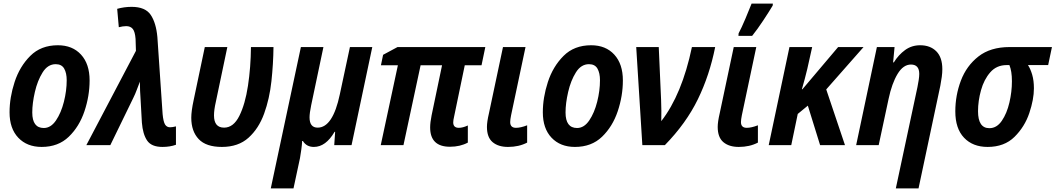

<svg xmlns="http://www.w3.org/2000/svg" viewBox="-20 -805 5855 1065"><path d="M477 -359Q477 -450 429.5 -502Q382 -554 301 -554Q207 -554 148 -495Q89 -436 61 -350Q33 -264 33 -182Q33 -92 81.5 -41Q130 10 211 10Q303 10 361.5 -46.5Q420 -103 448.5 -188Q477 -273 477 -359ZM159 -181Q159 -232 173.5 -295Q188 -358 216.5 -403.5Q245 -449 289 -449Q322 -449 336 -424.5Q350 -400 350 -360Q350 -302 334.5 -240.5Q319 -179 290.5 -137Q262 -95 223 -95Q159 -95 159 -181Z M956 -2V-104Q937 -99 923 -99Q905 -99 895.5 -114.5Q886 -130 882 -172L853 -599Q846 -678 816 -722.5Q786 -767 710 -767Q669 -767 630 -756L639 -654Q662 -660 680 -660Q704 -660 716.5 -644.5Q729 -629 732 -589L734 -523L459 0H592L719 -261Q730 -283 739 -307.5Q748 -332 756 -352Q756 -329 757 -301.5Q758 -274 760 -250L767 -125Q772 -61 796 -25.5Q820 10 881 10Q923 10 956 -2Z M1497 -544H1372Q1371 -432 1355.5 -329.5Q1340 -227 1307.5 -162Q1275 -97 1223 -97Q1167 -97 1167 -165Q1167 -195 1177 -239L1241 -544H1116L1054 -249Q1041 -189 1041 -152Q1041 -77 1082 -33.5Q1123 10 1211 10Q1302 10 1358.5 -41Q1415 -92 1445 -174.5Q1475 -257 1485.5 -354Q1496 -451 1497 -544Z M1608 240 1644 72Q1648 49 1651.5 23.5Q1655 -2 1656 -23H1660Q1680 10 1721 10Q1787 10 1836 -74H1839L1834 0H1930L2045 -544H1921L1865 -282Q1826 -97 1742 -97Q1697 -97 1697 -154Q1697 -177 1706 -221L1774 -544H1649L1482 240Z M2575 -14V-109Q2547 -96 2525 -96Q2494 -96 2494 -126Q2494 -138 2499 -159L2558 -443H2651L2672 -544H2185L2105 -501L2093 -443H2187L2092 0H2218L2313 -443H2432L2374 -165Q2366 -125 2366 -98Q2366 9 2476 9Q2532 9 2575 -14Z M2904 -14V-110Q2868 -96 2842 -96Q2810 -96 2810 -128Q2810 -141 2815 -166L2895 -544H2770L2692 -176Q2681 -129 2681 -101Q2681 -43 2712.5 -16.5Q2744 10 2798 10Q2858 10 2904 -14Z M3435 -359Q3435 -450 3387.5 -502Q3340 -554 3259 -554Q3165 -554 3106 -495Q3047 -436 3019 -350Q2991 -264 2991 -182Q2991 -92 3039.5 -41Q3088 10 3169 10Q3261 10 3319.5 -46.5Q3378 -103 3406.5 -188Q3435 -273 3435 -359ZM3117 -181Q3117 -232 3131.5 -295Q3146 -358 3174.5 -403.5Q3203 -449 3247 -449Q3280 -449 3294 -424.5Q3308 -400 3308 -360Q3308 -302 3292.5 -240.5Q3277 -179 3248.5 -137Q3220 -95 3181 -95Q3117 -95 3117 -181Z M3668 0Q3786 -121 3851 -254.5Q3916 -388 3947 -544H3818Q3763 -281 3648 -133Q3649 -159 3648.5 -190Q3648 -221 3647 -251L3634 -544H3509L3543 0Z M4152 -606Q4181 -642 4214 -692Q4247 -742 4266 -774L4267 -785H4149Q4137 -754 4115 -702Q4093 -650 4077 -620L4076 -606ZM4184 -14V-110Q4148 -96 4122 -96Q4090 -96 4090 -128Q4090 -141 4095 -166L4175 -544H4050L3972 -176Q3961 -129 3961 -101Q3961 -43 3992.5 -16.5Q4024 10 4078 10Q4138 10 4184 -14Z M4369 0 4405 -173 4461 -219 4529 0H4667L4563 -309L4770 -544H4629L4431 -310H4428Q4436 -338 4444 -367.5Q4452 -397 4458 -423L4485 -544H4359L4244 0Z M5075 240 5196 -330Q5201 -356 5204 -379Q5207 -402 5207 -421Q5207 -487 5173.5 -520.5Q5140 -554 5084 -554Q5037 -554 5000.5 -527.5Q4964 -501 4938 -459H4934L4942 -544H4844L4729 0H4854L4909 -257Q4927 -342 4958.5 -394.5Q4990 -447 5033 -447Q5079 -447 5079 -395Q5079 -381 5076 -361.5Q5073 -342 5069 -322L4949 240Z M5715 -315Q5715 -358 5705.5 -390.5Q5696 -423 5682 -444H5794L5815 -544H5580Q5474 -544 5407.5 -492Q5341 -440 5310 -358Q5279 -276 5279 -187Q5279 -92 5327.5 -41Q5376 10 5458 10Q5551 10 5607.5 -46Q5664 -102 5689.5 -178Q5715 -254 5715 -315ZM5405 -188Q5405 -245 5421.5 -304.5Q5438 -364 5473 -404Q5508 -444 5564 -444H5579Q5586 -427 5589.5 -405Q5593 -383 5593 -354Q5593 -296 5579 -236Q5565 -176 5537 -135Q5509 -94 5468 -94Q5405 -94 5405 -188Z"/></svg>

Font: Noto Sans UI SemiCondensed
Style: Bold Italic
Weight: 700
Width: 4
Designer: Monotype Design Team
Foundry: Monotype Imaging Inc.
Version: 1.001